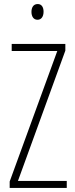

<svg xmlns="http://www.w3.org/2000/svg" viewBox="-20 -932 371 952"><path d="M167 -912C145 -912 136 -894 136 -873C136 -851 146 -834 166 -834C185 -834 196 -850 196 -874C196 -894 188 -912 167 -912ZM311 0V-35H69L304 -681V-714H38V-679H264L28 -32V0Z"/></svg>

Font: Noto Sans Hebrew ExtraCondensed ExtraLight
Style: Regular
Weight: 200
Width: 2
Designer: Monotype Design Team
Foundry: Monotype Imaging Inc.
Version: Version 2.004